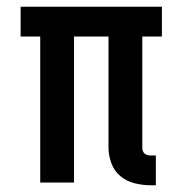

<svg xmlns="http://www.w3.org/2000/svg" viewBox="-20 -540 540 568"><path d="M425 8Q401 8 377.5 2Q354 -4 336 -19Q318 -34 309.5 -57Q301 -80 301 -103V-432H199V0H99V-432H41V-520H459V-432H401V-103Q401 -98 402.5 -93.5Q404 -89 407.5 -86Q411 -83 415.5 -81.5Q420 -80 425 -80H441V8Z"/></svg>

Font: Zed Sans Semibold
Style: Regular
Weight: 600
Designer: Belleve Invis
Foundry: Belleve Invis
Version: Version 1.0.0; ttfautohint (v1.8.4)